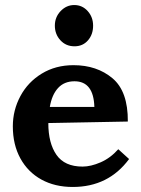

<svg xmlns="http://www.w3.org/2000/svg" viewBox="-20 -728 560 763"><path d="M31 0ZM488 -245 172 -239Q172 -159 204.5 -112.5Q237 -66 308 -66Q341 -66 380 -83Q419 -100 450 -135L493 -96Q411 15 269 15Q198 15 144.5 -14.5Q91 -44 61 -98.5Q31 -153 31 -226Q31 -290 61 -346Q91 -402 146 -435.5Q201 -469 272 -469Q365 -469 427 -417Q489 -365 488 -245ZM178 -303H355Q352 -405 276 -405Q235 -405 210.5 -378Q186 -351 178 -303ZM350 -626Q350 -591 329.5 -567.5Q309 -544 276 -544Q242 -544 220 -568Q198 -592 198 -626Q198 -660 221 -684Q244 -708 275 -708Q307 -708 328.5 -684Q350 -660 350 -626Z"/></svg>

Font: Sumana
Style: Bold
Weight: 700
Designer: Cyreal, Alexei Vanyashin (Devanagari), Olga Karpushina (Latin)
Foundry: Cyreal
Version: Version 1.015;PS 001.015;hotconv 1.0.70;makeotf.lib2.5.58329